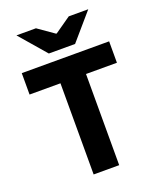

<svg xmlns="http://www.w3.org/2000/svg" viewBox="-155 -950 866 1045"><g transform="rotate(-20 278.0 -427.5)"><path d="M204 0V-528H25V-652H531V-528H352V0ZM200 -702 68 -855H181L274 -790H278L371 -855H484L352 -702Z"/></g></svg>

Font: Source Sans 3 ExtraLight
Style: Bold
Weight: 700
Version: Version 3.052;hotconv 1.1.0;makeotfexe 2.6.0